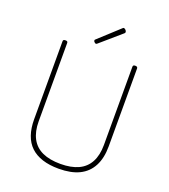

<svg xmlns="http://www.w3.org/2000/svg" viewBox="-196 -1267 1257 1425"><g transform="rotate(20 433.0 -554.5)"><path d="M435 19Q361 19 305.5 1Q250 -17 213 -52Q176 -87 157.5 -140.5Q139 -194 139 -264V-879Q139 -887 143 -890.5Q147 -894 157 -894Q168 -894 172 -890.5Q176 -887 176 -879V-261Q176 -181 205 -126.5Q234 -72 291.5 -45.5Q349 -19 435 -19Q519 -19 576 -45.5Q633 -72 662 -126.5Q691 -181 691 -261V-879Q691 -887 695 -890.5Q699 -894 709 -894Q728 -894 728 -879V-264Q728 -171 694.5 -107.5Q661 -44 596.5 -12.5Q532 19 435 19ZM378 -947Q373 -947 366 -953.5Q359 -960 359 -965Q359 -967 359.5 -970Q360 -973 363 -975L521 -1120Q525 -1123 527 -1125.5Q529 -1128 533 -1128Q538 -1128 543.5 -1124Q549 -1120 552.5 -1114.5Q556 -1109 556 -1104Q556 -1101 555.5 -1099Q555 -1097 552 -1094L389 -953Q385 -950 383 -948.5Q381 -947 378 -947Z"/></g></svg>

Font: Playwrite HR Lijeva Thin
Style: Regular
Weight: 250
Designer: Veronika Burian, José Scaglione
Foundry: TypeTogether
Version: Version 1.002